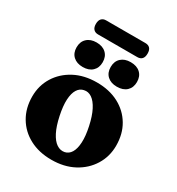

<svg xmlns="http://www.w3.org/2000/svg" viewBox="-194 -934 988 1070"><g transform="rotate(30 300.5 -399.0)"><path d="M303.5 -487.5Q383.5 -487.5 443.8 -455.8Q504 -424 537.8 -367.2Q571.5 -310.5 571.5 -235.5Q571.5 -165.5 536.5 -109Q501.5 -52.5 440 -19.8Q378.5 13 297 13Q217 13 156.8 -19Q96.5 -51 62.8 -108Q29 -165 29 -240Q29 -310 63.8 -366Q98.5 -422 160.2 -454.8Q222 -487.5 303.5 -487.5ZM340 -61Q365 -66 379.5 -89.8Q394 -113.5 396.2 -155Q398.5 -196.5 386 -254.5Q373.5 -313 354.2 -350.2Q335 -387.5 311.2 -403.8Q287.5 -420 261.5 -414Q237 -409.5 222.2 -386Q207.5 -362.5 205.2 -321.2Q203 -280 215.5 -221Q228 -162 247.2 -124.8Q266.5 -87.5 290.2 -71.8Q314 -56 340 -61ZM190 -522Q151.5 -522 128.8 -543Q106 -564 106 -600.5Q106 -637 128.8 -658.2Q151.5 -679.5 190 -679.5Q229 -679.5 251.5 -658.2Q274 -637 274 -600.5Q274 -564.5 251.5 -543.2Q229 -522 190 -522ZM409.5 -522Q371 -522 348.2 -543Q325.5 -564 325.5 -600.5Q325.5 -637 348.2 -658.2Q371 -679.5 409.5 -679.5Q449.5 -679.5 472 -658.2Q494.5 -637 494.5 -600.5Q494.5 -564.5 472 -543.2Q449.5 -522 409.5 -522ZM134 -767Q134 -790 144.8 -801.2Q155.5 -812.5 174 -812.5H426.5Q445.5 -812.5 456 -801.5Q466.5 -790.5 466.5 -767.5Q466.5 -744.5 456 -733.2Q445.5 -722 426.5 -722H174Q155.5 -722 144.8 -733.2Q134 -744.5 134 -767Z"/></g></svg>

Font: Fraunces 28pt Soft Wonky
Style: Bold
Weight: 700
Version: Version 1.000;[b76b70a41]